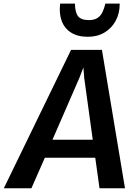

<svg xmlns="http://www.w3.org/2000/svg" viewBox="-70 -1016 728 1036"><path d="M-49.5 0 313.5 -747H480L604.5 0H467L444 -165H172L99.5 0ZM213 -262H430.5L384.5 -595L380 -652L358 -595ZM404 -817.5Q349.5 -817.5 313.8 -840Q278 -862.5 263 -902.8Q248 -943 254.5 -996.5H334.5Q335 -949.5 351.2 -928.5Q367.5 -907.5 410 -907.5Q438 -907.5 455.5 -918.8Q473 -930 482.8 -950.2Q492.5 -970.5 498.5 -996.5H576Q576 -944 554.2 -903.8Q532.5 -863.5 493.8 -840.5Q455 -817.5 404 -817.5Z"/></svg>

Font: Merriweather Sans SemiBold
Style: Italic
Weight: 600
Italic angle: -7.5°
Designer: Eben Sorkin
Foundry: Eben Sorkin
Version: Version 2.001